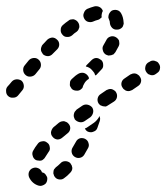

<svg xmlns="http://www.w3.org/2000/svg" viewBox="-22 -298 545 629"><path d="M103 253Q94 249 85 253Q77 256 73 265Q70 273 73 282Q78 293 86 300Q94 307 104 310Q108 311 112 311Q117 310 121 308Q125 306 128 303Q131 299 132 295Q133 291 133 286Q133 282 130 278Q128 274 125 271Q122 268 117 267Q116 266 115 266Q115 266 115 265Q111 256 103 253ZM153 266Q152 270 154 274Q155 279 158 282Q163 289 173 290Q182 291 189 285Q199 278 208 268Q211 265 213 261Q215 257 215 252Q214 248 213 244Q211 240 208 236Q201 230 192 230Q182 230 176 237Q168 245 161 250Q158 253 155 257Q153 261 153 266ZM132 169Q125 163 116 165Q106 166 101 174Q93 184 87 195Q82 203 85 212Q87 221 95 226Q99 228 104 228Q108 229 113 228Q117 227 120 224Q124 221 126 217Q131 209 137 200Q143 193 141 184Q140 174 132 169ZM223 216Q231 221 240 219Q249 217 254 209Q260 199 266 188Q271 180 268 171Q266 162 257 157Q249 153 240 155Q231 158 227 166Q221 176 216 185Q211 193 213 202Q215 211 223 216ZM203 108Q200 104 196 102Q192 100 188 99Q183 99 179 100Q175 101 171 104Q162 112 153 119Q150 122 148 126Q146 130 145 135Q145 139 146 143Q148 148 151 151Q157 158 166 159Q175 159 182 153Q190 146 199 139Q207 133 208 124Q209 115 203 108ZM285 133Q277 137 268 134Q264 133 261 130Q258 127 256 123Q262 121 267 117L286 104Q293 99 298 92Q302 87 304 82Q305 86 306 90Q306 94 305 98Q301 109 297 121Q294 130 285 133ZM280 54Q274 47 265 45Q256 43 248 48L229 61Q226 64 223 68Q221 71 220 76Q219 80 220 85Q221 89 223 93Q229 100 238 102Q247 104 255 99L274 86Q281 80 283 71Q285 62 280 54ZM358 4Q356 0 352 -2Q348 -5 344 -6Q340 -7 335 -6Q331 -5 327 -3L308 10Q300 15 298 24Q296 33 301 41Q303 44 307 47Q311 49 315 50Q320 51 324 51Q328 50 332 47L351 35Q359 30 361 21Q363 12 358 4ZM48 -34Q40 -39 31 -38Q22 -37 16 -30Q8 -20 3 -15Q-3 -8 -2 1Q-2 11 5 17Q12 23 21 22Q31 22 37 15Q42 9 51 -2Q57 -9 56 -18Q55 -28 48 -34ZM436 -47Q434 -51 430 -53Q427 -56 422 -57Q418 -58 413 -57Q409 -56 405 -54L386 -41Q378 -36 376 -27Q374 -18 380 -10Q382 -6 386 -4Q389 -1 394 0Q398 1 403 0Q407 -1 411 -3L430 -16Q438 -21 440 -30Q442 -39 436 -47ZM213 -7Q210 -11 208 -15Q206 -19 207 -23Q207 -28 208 -32Q210 -36 213 -39Q225 -51 236 -57Q244 -61 253 -59Q262 -56 267 -48Q268 -46 269 -44Q269 -42 269 -40Q269 -39 268 -39Q260 -34 255 -26Q250 -18 248 -10Q246 -8 245 -7Q238 0 229 -1Q219 -1 213 -7ZM104 -103Q97 -109 88 -108Q78 -107 72 -100L59 -84Q53 -77 54 -67Q55 -58 62 -52Q69 -46 78 -47Q88 -48 94 -55L107 -71Q113 -78 112 -88Q111 -97 104 -103ZM285 -106Q289 -108 293 -108Q298 -108 302 -106Q306 -104 310 -101Q316 -95 316 -86Q317 -76 310 -70Q303 -62 295 -54Q294 -53 293 -52Q291 -51 290 -51Q289 -55 287 -59Q282 -66 276 -72Q269 -78 260 -80Q259 -80 259 -80Q260 -82 261 -84Q262 -85 263 -86Q271 -94 278 -101Q281 -104 285 -106ZM498 -90Q496 -94 492 -96Q488 -98 484 -99Q480 -100 475 -99Q471 -98 467 -95L463 -93Q455 -87 454 -78Q452 -69 458 -61Q460 -58 464 -55Q468 -53 472 -52Q476 -51 481 -52Q485 -53 489 -56L493 -59Q501 -64 502 -73Q504 -82 498 -90ZM165 -168Q158 -175 149 -175Q140 -174 133 -168Q126 -160 118 -152Q115 -149 114 -145Q112 -141 112 -136Q112 -132 114 -128Q116 -124 119 -120Q126 -114 136 -114Q145 -115 151 -122Q158 -129 165 -136Q172 -143 172 -152Q172 -162 165 -168ZM325 -119Q329 -117 333 -116Q337 -116 342 -117Q346 -118 350 -120Q353 -123 356 -127Q362 -137 367 -147Q369 -151 369 -156Q369 -160 368 -165Q366 -169 363 -172Q360 -175 356 -177Q348 -181 339 -178Q330 -175 326 -166Q322 -158 317 -150Q312 -142 315 -133Q317 -124 325 -119ZM238 -209Q238 -214 237 -218Q236 -222 233 -226Q230 -230 226 -232Q223 -234 218 -235Q214 -235 209 -234Q205 -233 202 -230Q193 -224 184 -216Q177 -210 177 -201Q176 -192 182 -185Q188 -177 197 -177Q206 -176 214 -182Q221 -189 229 -194Q233 -197 235 -201Q237 -205 238 -209ZM362 -201Q367 -201 371 -203Q375 -205 378 -208Q381 -211 382 -216Q384 -220 383 -224Q382 -242 375 -254Q370 -263 361 -265Q352 -267 344 -263Q340 -260 338 -257Q335 -253 334 -249Q333 -245 333 -240Q334 -236 336 -232Q338 -228 338 -222Q339 -213 346 -206Q353 -200 362 -201ZM304 -275Q296 -279 287 -277Q276 -274 264 -269Q256 -265 253 -256Q249 -248 253 -239Q257 -230 265 -227Q274 -224 282 -227Q291 -231 299 -233Q303 -234 305 -236Q308 -238 311 -241Q310 -248 312 -255Q313 -259 315 -262Q312 -271 304 -275Z"/></svg>

Font: FRB American Cursive Guidelines Arrows Dashed Extrabold
Style: Bold Italic
Weight: 800
Italic angle: -25°
Version: Version 2.0;Modular Font Editor K font №1